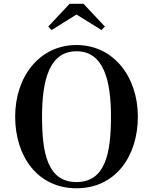

<svg xmlns="http://www.w3.org/2000/svg" viewBox="-20 -1002 822 1032"><path d="M391 -924 525.5 -840.5 544 -859 429 -981.5H354L239 -859L257.5 -840.5ZM391 10C599 10 721 -160 721 -375C721 -590.5 589.5 -760 391 -760C192.5 -760 61.5 -590.5 61.5 -375C61.5 -160 183.5 10 391 10ZM391 -726.5C537.5 -726.5 576.5 -569 576.5 -375C576.5 -181 547.5 -23.5 391 -23.5C234.5 -23.5 206 -181 206 -375C206 -569 244.5 -726.5 391 -726.5Z"/></svg>

Font: Bodoni* 06pt Medium
Style: Regular
Weight: 500
Version: Version 2.3